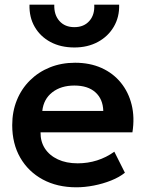

<svg xmlns="http://www.w3.org/2000/svg" viewBox="-20 -782 620 817"><path d="M305 15Q223.5 15 162 -18.2Q100.5 -51.5 66.2 -111Q32 -170.5 32 -249.5Q32 -307.5 51.8 -356Q71.5 -404.5 107.8 -440.2Q144 -476 192.8 -495.5Q241.5 -515 299.5 -515Q362.5 -515 412 -492.8Q461.5 -470.5 494.2 -430.2Q527 -390 540.2 -336.2Q553.5 -282.5 543.5 -219H152.5Q152 -179.5 171.2 -150Q190.5 -120.5 226.2 -103.8Q262 -87 310.5 -87Q353.5 -87 393 -99.5Q432.5 -112 466.5 -136.5L511.5 -47Q488 -28 453 -14Q418 0 379.2 7.5Q340.5 15 305 15ZM160 -310H419.5Q418 -360.5 386 -389.2Q354 -418 296.5 -418Q239.5 -418 202.5 -389.2Q165.5 -360.5 160 -310ZM296.5 -580Q238.5 -580 195 -603.2Q151.5 -626.5 127.8 -667.5Q104 -708.5 105.5 -762H211Q209.5 -719 232.8 -692.8Q256 -666.5 296.5 -666.5Q337 -666.5 360.2 -692.8Q383.5 -719 381 -762H487Q488.5 -709.5 464.2 -668.2Q440 -627 396.5 -603.5Q353 -580 296.5 -580Z"/></svg>

Font: Geologica Roman Medium
Style: Regular
Weight: 500
Designer: Sindre Bremnes, Frode Helland
Foundry: Monokrom Skriftforlag AS
Version: Version 1.010;gftools[0.9.28]